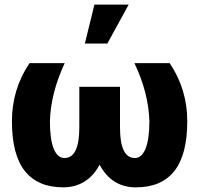

<svg xmlns="http://www.w3.org/2000/svg" viewBox="-20 -802 860 832"><path d="M260.3 -528.3Q199.7 -398.4 196.3 -276.4Q196.3 -198.7 212.6 -158Q229 -117.2 259.3 -117.2Q323.7 -117.2 323.7 -250V-425.8H500V-250Q500 -117.2 564.5 -117.2Q594.2 -117.2 610.8 -158.2Q627.4 -199.2 627.4 -276.4Q623.5 -400.9 562.5 -528.3H715.3Q791.5 -415.5 791.5 -276.4Q791.5 -131.8 735.6 -61Q679.7 9.8 569.3 9.8Q463.4 9.8 411.6 -88.4Q386.2 -40 345.9 -15.1Q305.7 9.8 254.4 9.8Q143.6 9.8 87.6 -61Q31.7 -131.8 31.7 -276.4Q31.7 -415.5 107.9 -528.3ZM389.2 -782.2H537.6L445.3 -613.3H347.7Z"/></svg>

Font: Roboto Black
Style: Regular
Weight: 900
Designer: Google
Version: Version 2.134; 2016